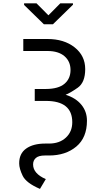

<svg xmlns="http://www.w3.org/2000/svg" viewBox="-20 -952 640 1187"><path d="M431.2 -931.6V-922.9L307.1 -801.8H251.5L128.9 -921.4V-931.6H205.6L279.3 -857.4L353 -931.6ZM184.6 64.5Q184.6 121.1 263.2 155.3L227.1 215.8Q141.6 179.2 120.1 134.5Q98.6 89.8 98.6 58.6Q98.1 -2.4 141.6 -33.4Q185.1 -64.5 260.7 -64.5H283.2Q347.7 -64.5 387.2 -101.1Q426.8 -137.7 426.8 -196.3Q426.8 -328.1 263.7 -328.1H194.8V-401.9H263.7Q341.3 -402.3 378.7 -434.1Q416 -465.8 416 -519Q416 -572.3 378.7 -604.5Q341.3 -636.7 273.4 -636.7H124V-710.9H273.4Q376 -710.9 441.4 -659.2Q506.8 -607.4 506.8 -524.9Q506.8 -441.9 460.2 -409.4Q413.6 -377 385.7 -366.2Q448.2 -346.7 482.9 -304.7Q517.6 -262.7 517.6 -205.6Q517.6 -101.1 451.7 -45.9Q385.7 9.3 283.2 9.3H257.3Q219.2 9.3 201.9 24.4Q184.6 39.6 184.6 64.5Z"/></svg>

Font: RobotoMono-Regular
Style: Regular
Weight: 400
Designer: Google
Version: Version 2.000985; 2015; ttfautohint (v1.3)